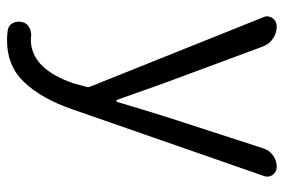

<svg xmlns="http://www.w3.org/2000/svg" viewBox="-152 -426 815 552"><g transform="rotate(90 256.0 -149.5)"><path d="M95.7 238.3Q81.1 238.3 66.9 236.3Q52.7 234.4 45.9 221.7Q39.1 209 43 194.3Q45.9 181.6 57.6 174.8Q69.3 168 84 168.9Q88.9 169.9 92.8 169.9Q176.8 169.9 218.8 47.9L228.5 12.7Q231.4 5.9 228.5 -1L29.3 -498Q26.4 -503.9 26.4 -508.8Q26.4 -516.6 31.2 -524.4Q40 -537.1 55.7 -537.1Q74.2 -537.1 90.3 -526.4Q106.4 -515.6 113.3 -497.1L212.9 -228.5Q220.7 -208 238.8 -156.2Q256.8 -104.5 266.6 -78.1Q266.6 -76.2 269.5 -76.2Q272.5 -76.2 272.5 -78.1Q276.4 -91.8 293 -146.5Q309.6 -201.2 318.4 -228.5L406.2 -499Q412.1 -516.6 426.8 -526.9Q441.4 -537.1 459 -537.1Q473.6 -537.1 482.4 -525.4Q487.3 -517.6 487.3 -509.8Q487.3 -504.9 485.4 -500L293 52.7Q262.7 139.6 215.8 189Q168.9 238.3 95.7 238.3Z"/></g></svg>

Font: Gen Jyuu Gothic P Normal
Style: Regular
Weight: 300
Designer: [Source Han Sans]
Ryoko NISHIZUKA  (kana & ideographs); Paul D. Hunt (Latin, Greek & Cyrillic); Wenlong ZHANG  (bopomofo
Version: Version 1.002.20150607